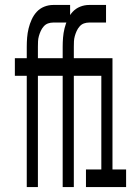

<svg xmlns="http://www.w3.org/2000/svg" viewBox="-20 -755 565 775"><path d="M88 0V-449H40V-520H88V-566Q88 -585 89.5 -603.5Q91 -622 95.5 -640.5Q100 -659 108 -676.5Q116 -694 128.5 -707.5Q141 -721 158.5 -728Q176 -735 195 -735H263V-664H195Q184 -664 174 -660.5Q164 -657 156.5 -648.5Q149 -640 144.5 -630Q140 -620 137 -609.5Q134 -599 133.5 -588Q133 -577 133 -566V-520H234V-449H133V0ZM233 0V-449H185V-520H233V-566Q233 -585 234.5 -603.5Q236 -622 240.5 -640.5Q245 -659 253 -676.5Q261 -694 273.5 -707.5Q286 -721 303.5 -728Q321 -735 340 -735H408V-664H340Q329 -664 319 -660.5Q309 -657 301.5 -648.5Q294 -640 289.5 -630Q285 -620 282 -609.5Q279 -599 278.5 -588Q278 -577 278 -566V-520H379V-449H278V0ZM327 0V-71H389V-449H334V-520H434V-71H489V0Z"/></svg>

Font: Iosevka Pride
Style: Regular
Weight: 400
Monospace: yes
Designer: Belleve Invis
Foundry: Belleve Invis
Version: Version 30.3.1; ttfautohint (v1.8.4)